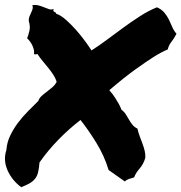

<svg xmlns="http://www.w3.org/2000/svg" viewBox="-36 -734 743 787"><path d="M50.8 33.2Q12.7 4.9 -5.4 -36.6Q-23.4 -78.1 -9.8 -119.1Q-7.8 -149.4 5.4 -177.2Q18.6 -205.1 37.6 -230.5Q56.6 -255.9 79.1 -278.3Q101.6 -300.8 121.1 -320.3Q125 -332 134.8 -340.8Q144.5 -349.6 155.8 -357.9Q167 -366.2 178.2 -376Q189.5 -385.7 196.3 -398.4Q192.4 -412.1 183.6 -425.8Q174.8 -439.5 164.1 -453.1Q153.3 -466.8 141.6 -480.5Q129.9 -494.1 120.1 -508.8Q119.1 -513.7 112.8 -511.7Q106.4 -509.8 103.5 -512.7Q105.5 -528.3 97.2 -546.4Q88.9 -564.5 75.2 -577.1Q80.1 -588.9 84.5 -607.4Q88.9 -626 82 -647.5Q81.1 -657.2 84.5 -666Q87.9 -674.8 91.8 -682.6Q95.7 -690.4 97.7 -697.8Q99.6 -705.1 96.7 -712.9Q111.3 -714.8 123.5 -711.4Q135.7 -708 146 -703.6Q156.2 -699.2 165.5 -696.3Q174.8 -693.4 183.6 -697.3Q181.6 -691.4 183.1 -689Q184.6 -686.5 187 -685.1Q189.5 -683.6 191.9 -682.6Q194.3 -681.6 194.3 -677.7Q212.9 -671.9 234.9 -652.3Q256.8 -632.8 277.3 -609.4Q297.9 -585.9 314.5 -563Q331.1 -540 338.9 -527.3Q367.2 -544.9 399.9 -569.3Q432.6 -593.8 467.3 -619.1Q502 -644.5 537.6 -667.5Q573.2 -690.4 607.4 -704.1Q627 -695.3 638.2 -681.6Q649.4 -668 656.7 -652.8Q664.1 -637.7 670.4 -622.6Q676.8 -607.4 687.5 -595.7Q677.7 -576.2 667 -563Q656.2 -549.8 651.4 -531.2Q627 -521.5 592.8 -500Q563.5 -481.4 518.6 -449.2Q473.6 -417 412.1 -364.3Q426.8 -347.7 436 -333Q445.3 -318.4 451.2 -307.6Q458 -294.9 461.9 -284.2Q472.7 -276.4 479.5 -265.6Q486.3 -254.9 492.7 -243.7Q499 -232.4 506.8 -222.7Q514.6 -212.9 527.3 -207Q531.2 -189.5 537.1 -174.3Q543 -159.2 548.3 -144.5Q553.7 -129.9 557.1 -115.7Q560.5 -101.6 559.6 -86.9Q551.8 -60.5 536.1 -43Q520.5 -25.4 513.7 -6.8Q502.9 -3.9 492.7 -0.5Q482.4 2.9 475.6 9.8L409.2 -37.1Q391.6 -95.7 358.4 -149.4Q325.2 -203.1 293.9 -242.2Q247.1 -206.1 204.1 -162.1Q161.1 -118.2 126 -68.4Q124 -43.9 120.1 -27.8Q116.2 -11.7 107.4 -1Q98.6 9.8 85 17.6Q71.3 25.4 50.8 33.2Z"/></svg>

Font: Permanent Marker
Style: Regular
Weight: 400
Designer: Font Diner, Inc
Foundry: Font Diner, Inc
Version: Version 1.000